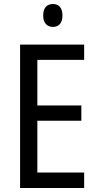

<svg xmlns="http://www.w3.org/2000/svg" viewBox="-20 -936 488 956"><path d="M244 -916C213 -916 195 -897 195 -858C195 -822 214 -802 244 -802C273 -802 291 -822 291 -858C291 -896 274 -916 244 -916ZM399 0V-77H166V-335H385V-411H166V-638H399V-714H80V0Z"/></svg>

Font: Noto Sans Lao Looped Condensed
Style: Regular
Weight: 400
Width: 3
Designer: Mark Frömberg, Ben Mitchell
Foundry: The Fontpad Ltd
Version: Version 1.002